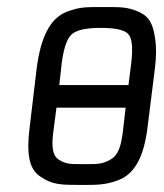

<svg xmlns="http://www.w3.org/2000/svg" viewBox="-20 -514 466 544"><path d="M419 -321C423 -353 423 -380 420 -402C414 -445 404 -467 372 -481C339 -495 320 -494 273 -494C226 -494 207 -495 170 -481C120 -462 95 -405 84 -321L64 -153C55 -82 61 -35 94 -14C128 10 154 10 211 10C257 10 278 10 314 -3C363 -21 388 -72 398 -153ZM155 -336C161 -381 171 -408 186 -419C201 -430 227 -435 266 -435C304 -435 330 -430 342 -419C354 -408 357 -381 352 -336L344 -273H148ZM328 -140C323 -100 315 -74 293 -62C269 -48 254 -49 218 -49C183 -49 167 -48 146 -62C128 -74 126 -100 131 -140L140 -209H336Z"/></svg>

Font: Gamestation Condensed
Style: Italic
Weight: 400
Width: 3
Designer: Jonas Hecksher
Foundry: Jonas Hecksher, Playtypeª, e-types AS
Version: Version 1.003